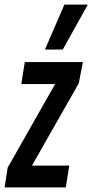

<svg xmlns="http://www.w3.org/2000/svg" viewBox="-41 -809 399 829"><path d="M-21 0 -8 -85 197 -446H51L66 -541H317L299 -449L97 -94H258L243 0ZM153 -595 237 -789H338L230 -595Z"/></svg>

Font: Georama Extra Condensed SemiBold
Style: Italic
Weight: 600
Width: 2
Italic angle: -9°
Designer: Jean-Baptiste Levee
Foundry: Production Type
Version: Version 1.000